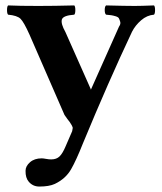

<svg xmlns="http://www.w3.org/2000/svg" viewBox="-20 -456 598 708"><path d="M242.2 168Q222.2 203.1 182.1 222.2Q161.1 231.9 125 231.9Q101.1 231.9 85.9 213.9Q73.7 199.7 74.2 173.8Q74.2 156.7 90.6 142.3Q106.9 127.9 133.8 127.9Q139.6 127.9 149.9 129.9Q160.2 131.8 168.9 131.8Q188.5 131.8 200 120.4Q211.4 108.9 222.2 83L246.1 27.8Q247.1 20 248 17.1Q249 14.2 244.6 6.1Q240.2 -2 237.5 -5.4Q234.9 -8.8 228 -17.8Q221.2 -26.9 217.8 -32.2L88.9 -328.1Q67.9 -375 55.4 -387Q43 -398.9 9.8 -401.9Q5.9 -405.8 5.9 -418.9Q5.9 -432.1 9.8 -436Q49.8 -434.1 121.1 -434.1Q180.2 -434.1 253.9 -436Q257.8 -432.1 257.8 -418.9Q257.8 -405.8 253.9 -401.9Q211.9 -398.9 208 -383.5Q204.1 -368.2 221.2 -337.9L314 -128.9Q315.4 -126.5 315.4 -125Q315.4 -126 315.9 -127L418.9 -357.9Q425.8 -367.7 423.3 -375.7Q420.9 -383.8 418.5 -388.4Q416 -393.1 406.5 -396Q397 -398.9 389.9 -399.9Q382.8 -400.9 371.1 -401.9Q366.2 -405.8 366.2 -418.9Q366.2 -432.1 371.1 -436Q445.3 -434.1 477.1 -434.1Q498 -434.1 547.9 -436Q551.8 -432.1 551.8 -418.9Q551.8 -405.8 547.9 -401.9Q522 -399.9 500.5 -381.3Q479 -362.8 466.8 -338.9Q379.9 -154.8 285.2 74.2Q261.2 134.8 242.2 168Z"/></svg>

Font: Linux Libertine
Style: Bold
Weight: 700
Designer: Philipp H. Poll
Foundry: Philipp H. Poll
Version: Version 5.0.3